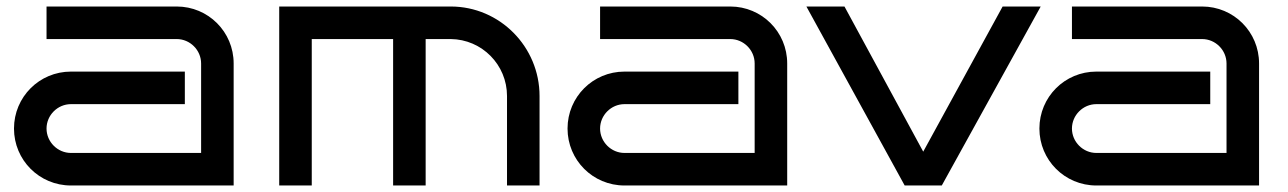

<svg xmlns="http://www.w3.org/2000/svg" viewBox="-20 -570 3957 590"><path d="M698 -375C698 -472 620 -550 523 -550H123V-450H523C564 -450 598 -416 598 -375V-100H198C157 -100 123 -134 123 -175C123 -216 157 -250 198 -250H548V-350H198C101 -350 23 -272 23 -175C23 -78 101 0 198 0H698Z M938 -450H1188V0H1288V-450H1365C1461 -449 1538 -371 1538 -275V0H1638V-275C1638 -426 1516 -550 1365 -550H838V0H938Z M2399 -375C2399 -472 2321 -550 2224 -550H1824V-450H2224C2265 -450 2299 -416 2299 -375V-100H1899C1858 -100 1824 -134 1824 -175C1824 -216 1858 -250 1899 -250H2249V-350H1899C1802 -350 1724 -272 1724 -175C1724 -78 1802 0 1899 0H2399Z M3061 -550 2817 -104 2575 -550H2458L2760 0H2874L3178 -550Z M3849 -375C3849 -472 3771 -550 3674 -550H3274V-450H3674C3715 -450 3749 -416 3749 -375V-100H3349C3308 -100 3274 -134 3274 -175C3274 -216 3308 -250 3349 -250H3699V-350H3349C3252 -350 3174 -272 3174 -175C3174 -78 3252 0 3349 0H3849Z"/></svg>

Font: Bruno Ace
Style: Regular
Weight: 400
Designer: Astigmatic (AOETI)
Foundry: Astigmatic (AOETI)
Version: Version 1.000